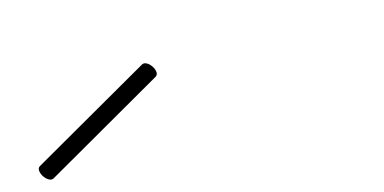

<svg xmlns="http://www.w3.org/2000/svg" viewBox="-44 -603 1399 699"><g transform="rotate(-15 656.0 -253.5)"><path d="M90.3 -94.2Q85.4 -92.3 83.5 -92.3Q77.1 -92.3 69.8 -97.2Q62.5 -102.1 56.6 -110.4Q52.2 -116.2 49.6 -123.5Q46.9 -130.9 46.9 -136.7Q46.9 -146.5 54.7 -150.9L508.8 -411.6Q512.2 -413.6 516.1 -413.6Q522.9 -413.6 530.3 -408.7Q537.6 -403.8 543.5 -395Q550.8 -384.8 552.2 -374.5Q552.7 -373 552.7 -370.1Q552.7 -360.4 544.9 -355.5Z"/></g></svg>

Font: Courier Prime SemiBold
Style: Regular
Weight: 600
Designer: Alan Dague-Greene
Foundry: Quote-Unquote Apps
Version: Version 1.202